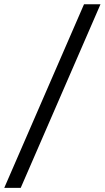

<svg xmlns="http://www.w3.org/2000/svg" viewBox="-71 -782 497 911"><path d="M405.8 -761.7 27.3 109.4H-50.8L327.6 -761.7Z"/></svg>

Font: Inter 28pt
Style: Italic
Weight: 400
Italic angle: -9.3988°
Designer: Rasmus Andersson
Foundry: rsms
Version: Version 4.001;git-66647c0bb